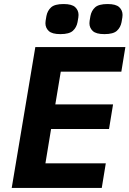

<svg xmlns="http://www.w3.org/2000/svg" viewBox="-20 -931 641 951"><path d="M38 0 155 -698H601L581 -576H281L254 -414H540L520 -292H233L205 -122H504L484 0ZM279 -762Q238 -762 221.5 -777.5Q205 -793 205 -816Q205 -821 206 -828.5Q207 -836 210 -852Q215 -878 233 -894.5Q251 -911 295 -911Q336 -911 352.5 -895.5Q369 -880 369 -857Q369 -852 368 -844.5Q367 -837 364 -821Q359 -795 341 -778.5Q323 -762 279 -762ZM497 -762Q456 -762 439.5 -777.5Q423 -793 423 -816Q423 -821 424 -828.5Q425 -836 428 -852Q433 -878 451 -894.5Q469 -911 513 -911Q554 -911 570.5 -895.5Q587 -880 587 -857Q587 -852 586 -844.5Q585 -837 582 -821Q577 -795 559 -778.5Q541 -762 497 -762Z"/></svg>

Font: IBM Plex Mono
Style: Bold Italic
Weight: 700
Italic angle: -9°
Monospace: yes
Designer: Mike Abbink, Paul van der Laan, Pieter van Rosmalen
Foundry: Bold Monday
Version: Version 2.3